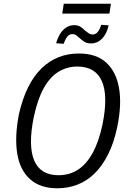

<svg xmlns="http://www.w3.org/2000/svg" viewBox="-20 -1001 695 1030"><path d="M287 9Q196 9 141.5 -39.5Q87 -88 72.5 -176.5Q58 -265 81 -386Q100 -471 131 -533Q162 -595 203.5 -635Q245 -675 295 -694.5Q345 -714 403 -714Q496 -714 549.5 -665.5Q603 -617 618.5 -529Q634 -441 609 -320Q591 -234 559.5 -172Q528 -110 487 -70Q446 -30 395.5 -10.5Q345 9 287 9ZM294 -61Q351 -61 396.5 -89.5Q442 -118 476 -178.5Q510 -239 530 -334Q561 -487 526.5 -565.5Q492 -644 395 -644Q339 -644 293 -615.5Q247 -587 214 -527Q181 -467 161 -372Q130 -219 163.5 -140Q197 -61 294 -61ZM314 -928 322 -981H575L567 -928ZM468 -768Q446 -768 432.5 -777Q419 -786 408 -796Q399 -804 390 -811Q381 -818 368 -818Q352 -818 341.5 -805Q331 -792 321 -766L281 -769Q290 -800 303.5 -821Q317 -842 336 -854Q355 -866 378 -866Q399 -866 413 -856.5Q427 -847 436 -837Q447 -829 456 -822.5Q465 -816 477 -816Q493 -816 504 -829Q515 -842 523 -868L563 -865Q552 -818 527 -793Q502 -768 468 -768Z"/></svg>

Font: Nunito Sans 10pt Condensed
Style: Italic
Weight: 400
Width: 3
Italic angle: -9°
Designer: Vernon Adams
Foundry: Vernon Adams
Version: Version 3.101;gftools[0.9.27]